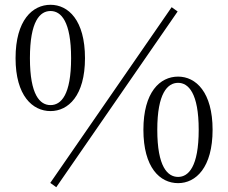

<svg xmlns="http://www.w3.org/2000/svg" viewBox="-20 -755 954 802"><path d="M191 -291C265 -291 335 -355 335 -512C335 -671 265 -735 191 -735C116 -735 45 -671 45 -512C45 -355 116 -291 191 -291ZM191 -316C147 -316 105 -358 105 -512C105 -667 147 -709 191 -709C235 -709 277 -666 277 -512C277 -358 235 -316 191 -316ZM724 10C798 10 868 -55 868 -213C868 -370 798 -435 724 -435C648 -435 579 -370 579 -213C579 -55 648 10 724 10ZM724 -16C680 -16 637 -58 637 -213C637 -366 680 -409 724 -409C767 -409 810 -366 810 -213C810 -58 767 -16 724 -16ZM215 27 722 -707 697 -725 190 9Z"/></svg>

Font: Noto Serif CJK KR Light
Style: Regular
Weight: 300
Designer: Ryoko NISHIZUKA 西塚涼子 (kana & ideographs); Frank Grießhammer (Latin, Greek & Cyrillic); Wenlong ZHANG 张文龙 (bopomofo); San
Foundry: Adobe
Version: Version 2.001;hotconv 1.1.0;makeotfexe 2.6.0